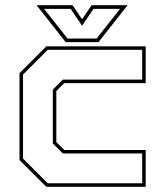

<svg xmlns="http://www.w3.org/2000/svg" viewBox="-20 -718 642 738"><path d="M158 0 55 -103V-437L158 -540H540V-398.5H227L196.5 -368V-172L227 -141.5H540V0ZM163.5 -13.5H526.5V-128H221.5L183 -166.5V-373.5L221.5 -412H526.5V-526.5H163.5L68.5 -431.5V-108.5ZM232.5 -556 120.5 -698H259L295.5 -644L332 -698H470.5L358.5 -556ZM239.5 -570H351.5L441.5 -684H339.5L295.5 -619L251.5 -684H149.5Z"/></svg>

Font: Tourney Thin Thin
Style: Regular
Weight: 250
Version: Version 1.015